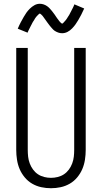

<svg xmlns="http://www.w3.org/2000/svg" viewBox="-20 -989 540 1017"><path d="M250 8Q224 8 198.5 2.5Q173 -3 150.5 -16Q128 -29 111 -49.5Q94 -70 84 -93.5Q74 -117 70 -143Q66 -169 66 -195V-735H127V-195Q127 -177 129 -159Q131 -141 137.5 -123.5Q144 -106 155 -91Q166 -76 181 -66Q196 -56 214 -51.5Q232 -47 250 -47Q268 -47 286 -51.5Q304 -56 319 -66Q334 -76 345 -91Q356 -106 362.5 -123.5Q369 -141 371 -159Q373 -177 373 -195V-735H434V-195Q434 -169 430 -143Q426 -117 416 -93.5Q406 -70 389 -49.5Q372 -29 349.5 -16Q327 -3 301.5 2.5Q276 8 250 8ZM309 -813Q303 -813 298 -814Q293 -815 288.5 -816.5Q284 -818 279 -820.5Q274 -823 270 -825.5Q266 -828 262.5 -831.5Q259 -835 255.5 -839Q252 -843 248.5 -847Q245 -851 242 -855Q239 -859 236 -863Q233 -867 230 -871Q227 -875 224 -879.5Q221 -884 217.5 -888.5Q214 -893 211 -897.5Q208 -902 205.5 -905Q203 -908 198 -912.5Q193 -917 192 -917Q188 -917 186 -914.5Q184 -912 181 -909.5Q178 -907 175 -903.5Q172 -900 170.5 -898Q169 -896 167.5 -894Q166 -892 164.5 -889.5Q163 -887 161.5 -884Q160 -881 158 -878.5Q156 -876 154 -872.5Q152 -869 150.5 -866Q149 -863 147 -859Q145 -855 143 -851.5Q141 -848 139 -843.5Q137 -839 134.5 -834.5Q132 -830 130 -825.5Q128 -821 126 -816L74 -837Q82 -856 90 -871Q98 -886 105.5 -899Q113 -912 120 -922Q127 -932 138 -943Q149 -954 162.5 -961.5Q176 -969 191 -969Q197 -969 202 -968Q207 -967 211.5 -965.5Q216 -964 221 -961.5Q226 -959 230 -956Q234 -953 237.5 -950Q241 -947 244.5 -943Q248 -939 251.5 -935Q255 -931 258 -927Q261 -923 264 -919Q267 -915 270 -911Q273 -907 276 -902Q279 -897 282.5 -892.5Q286 -888 289 -884Q292 -880 294.5 -876.5Q297 -873 302 -868.5Q307 -864 308 -864Q312 -864 314 -866.5Q316 -869 319 -872Q322 -875 325 -878.5Q328 -882 329.5 -884Q331 -886 332.5 -888Q334 -890 335.5 -892.5Q337 -895 338.5 -897.5Q340 -900 342 -903Q344 -906 346 -909Q348 -912 349.5 -915.5Q351 -919 353 -922.5Q355 -926 357 -930Q359 -934 361 -938Q363 -942 365.5 -946.5Q368 -951 370 -956Q372 -961 374 -966L426 -944Q418 -926 410 -910.5Q402 -895 394.5 -882.5Q387 -870 380 -860Q373 -850 362 -838.5Q351 -827 337.5 -820Q324 -813 309 -813Z"/></svg>

Font: Iosevka Fixed SS04 Light
Style: Regular
Weight: 300
Monospace: yes
Designer: Belleve Invis
Foundry: Belleve Invis
Version: Version 32.5.0